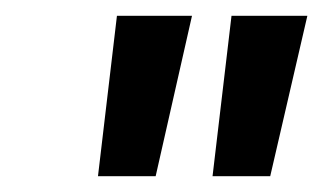

<svg xmlns="http://www.w3.org/2000/svg" viewBox="-20 -775 409 243"><path d="M249 -552 273 -755H369L322 -552ZM104 -552 128 -755H223L177 -552Z"/></svg>

Font: DeepMind Sans Medium
Style: Italic
Weight: 500
Italic angle: -10°
Designer: Jonny Pinhorn / Modifications: Colophon Foundry
Foundry: Colophon Foundry
Version: Version 1.002; ttfautohint (v1.8.2)